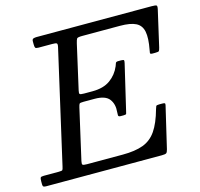

<svg xmlns="http://www.w3.org/2000/svg" viewBox="-148 -866 1021 982"><g transform="rotate(-15 362.5 -375.0)"><path d="M246.5 -346 185.5 -78Q182 -62.5 186 -58.8Q190 -55 210 -55H398Q464 -55 506.5 -70.8Q549 -86.5 576.2 -126Q603.5 -165.5 623 -236Q626 -246.5 628.2 -250.8Q630.5 -255 645 -255H660Q671.5 -255 674.2 -252.8Q677 -250.5 675 -242L623.5 -23Q620 -8.5 614.8 -4.2Q609.5 0 591 0H-22Q-31 0 -35.5 -2.5Q-40 -5 -40 -15V-32Q-40 -46.5 -37 -50.8Q-34 -55 -20 -55H59Q76.5 -55 79.2 -58.5Q82 -62 85 -76L221 -672.5Q224.5 -688 219.8 -691.5Q215 -695 196 -695H124Q110 -695 107 -699.5Q104 -704 104 -718V-734Q104 -745 111.2 -747.5Q118.5 -750 128 -750H736Q758 -750 762.8 -746.8Q767.5 -743.5 763.5 -726L720 -536Q716.5 -522 713.5 -518.5Q710.5 -515 693 -515H678.5Q666 -515 667 -521.8Q668 -528.5 669.5 -537Q681 -597 674.2 -631.5Q667.5 -666 639 -680.5Q610.5 -695 555 -695H355Q330.5 -695 326.8 -689.5Q323 -684 318.5 -665L265.5 -431Q262 -416 265.2 -412Q268.5 -408 288 -408H333Q391 -408 426.8 -433.8Q462.5 -459.5 480 -501Q483.5 -509.5 485.5 -516.2Q487.5 -523 499.5 -523H515Q528.5 -523 529.8 -519Q531 -515 528.5 -504L472.5 -266Q470.5 -256.5 469 -252.2Q467.5 -248 455 -248H439Q426.5 -248 426.5 -256Q426.5 -264 427 -273Q431 -314 410.5 -341Q390 -368 333 -368H275Q256.5 -368 253.2 -364.5Q250 -361 246.5 -346Z"/></g></svg>

Font: Besley*
Style: Italic
Weight: 400
Italic angle: -13°
Designer: Owen Earl
Foundry: indestructible type*
Version: Version 2.000; ttfautohint (v1.8.3)